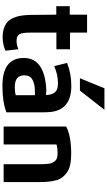

<svg xmlns="http://www.w3.org/2000/svg" viewBox="331 -1194 881 1583"><g transform="rotate(90 771.5 -402.5)"><path d="M398 -7Q353 13 299 16Q251 18 216 6.5Q181 -5 160.5 -24Q140 -43 127 -74Q114 -105 109.5 -133.5Q105 -162 103 -202Q101 -320 101 -426H31V-537H101V-680H249V-539H386V-427H249V-209Q249 -150 260 -126Q271 -102 306 -99Q347 -96 386 -114Z M906 -15Q823 18 688 18Q458 18 458 -158Q458 -327 709 -343Q734 -344 764 -342Q762 -390 741 -415Q720 -440 669 -440Q595 -440 525 -409L499 -515Q585 -550 688 -550Q883 -550 903 -382Q906 -350 906 -317ZM765 -92V-250Q719 -250 707 -249Q657 -244 629 -224.5Q601 -205 601 -162Q601 -84 697 -84Q741 -84 765 -92ZM727 -621H625L708 -823H885Z M1481 8H1334V-271Q1334 -303 1333.5 -318.5Q1333 -334 1330.5 -357.5Q1328 -381 1322.5 -392Q1317 -403 1307 -415.5Q1297 -428 1281 -432.5Q1265 -437 1242 -437Q1202 -437 1171 -428V8H1023V-507Q1099 -549 1249 -549Q1300 -549 1338.5 -540.5Q1377 -532 1402 -514Q1427 -496 1443 -474.5Q1459 -453 1467 -421.5Q1475 -390 1478 -361Q1481 -332 1481 -293Z"/></g></svg>

Font: Repo
Style: Bold
Weight: 700
Designer: Stefan Peev
Foundry: Context Ltd
Version: Version 001.000